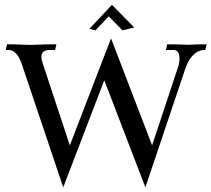

<svg xmlns="http://www.w3.org/2000/svg" viewBox="-20 -764 890 808"><path d="M591.8 24.4 418.9 -426.3 246.1 24.4 70.8 -497.1Q50.8 -553.7 15.6 -553.7H3.9L9.8 -577.6Q43 -577.6 73.7 -576.2Q87.9 -575.2 111.3 -575.2Q126.5 -575.2 138.2 -575.9Q149.9 -576.7 167.5 -577.1Q185.1 -577.6 217.3 -577.6L211.9 -553.7H189.5Q154.3 -553.7 154.3 -524.9Q154.3 -512.7 160.6 -494.6L273.9 -152.3L447.3 -602.5L620.1 -152.3L730 -483.9Q735.4 -500 735.4 -518.1Q735.4 -553.7 709.5 -553.7H678.2Q678.7 -555.2 679.2 -557.9Q679.7 -560.5 681.2 -566.2Q682.6 -571.8 683.6 -577.6Q740.7 -577.6 761.2 -575.7H776.4Q800.3 -577.6 849.6 -577.6L844.2 -553.7H838.4Q816.4 -553.7 795.2 -534.4Q773.9 -515.1 760.7 -477.5ZM495.6 -636.2 437.5 -695.3 381.8 -636.2 356 -642.6 451.2 -743.7 544.9 -648.4Z"/></svg>

Font: Quaaykop
Style: Regular
Weight: 400
Designer: Tup Wanders
Foundry: Free font, DO NOT SELL
Version: Version 1.00;July 31, 2023;FontCreator 11.5.0.2430 64-bit